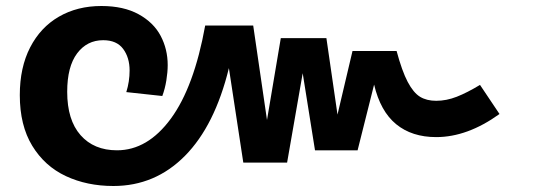

<svg xmlns="http://www.w3.org/2000/svg" viewBox="-20 -602 1795 640"><path d="M1645 -222Q1538 -145 1434 -145Q1353 -145 1300.5 -188Q1248 -231 1227 -320L1172 -101H1030L989 -358L937 -60H791L743 -375Q696 -183 596.5 -82.5Q497 18 358 18Q270 18 199.5 -15Q129 -48 87.5 -116Q46 -184 46 -285Q46 -377 80.5 -444Q115 -511 176.5 -546.5Q238 -582 318 -582Q392 -582 442 -554.5Q492 -527 515.5 -482.5Q539 -438 539 -385Q539 -362 534.5 -334Q530 -306 521 -282L401 -295Q412 -330 412 -367Q412 -410 390.5 -439Q369 -468 324 -468Q270 -468 237 -424Q204 -380 204 -296Q204 -202 248.5 -151.5Q293 -101 370 -101Q472 -101 549.5 -206.5Q627 -312 664 -517H824L870 -202L916 -475H1068L1105 -220L1155 -432H1302Q1320 -365 1339 -329Q1358 -293 1380 -279.5Q1402 -266 1434 -266Q1468 -266 1502.5 -279.5Q1537 -293 1580 -319Z"/></svg>

Font: FiraGOUPP
Style: Bold
Weight: 700
Designer: bBox Type
Foundry: bBox Type GmbH
Version: Version 1.001